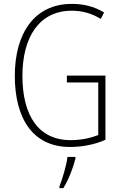

<svg xmlns="http://www.w3.org/2000/svg" viewBox="-20 -744 624 985"><path d="M323 -356V-321H484V-51C445 -36 395 -25 343 -25C176 -25 95 -153 95 -355C95 -553 181 -689 348 -689C397 -689 446 -678 497 -647L514 -680C461 -712 407 -724 348 -724C156 -724 56 -572 56 -355C56 -138 147 10 339 10C400 10 466 -2 521 -27V-356ZM367 70V61H326C322 102 299 177 285 212V221H305C333 176 355 117 367 70Z"/></svg>

Font: Noto Sans Ethiopic Condensed ExtraLight
Style: Regular
Weight: 200
Width: 3
Designer: Monotype Design Team
Foundry: Monotype Imaging Inc.
Version: Version 2.102